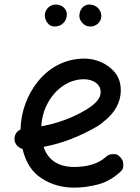

<svg xmlns="http://www.w3.org/2000/svg" viewBox="-20 -795 622 853"><path d="M512.7 -29.8C522 -38.1 526.9 -45.9 527.3 -52.7C527.8 -59.6 527.8 -63.5 527.8 -64C527.8 -76.2 523.9 -86.4 515.6 -95.2C507.3 -104.5 500 -109.4 493.2 -109.9C486.3 -110.4 482.4 -110.4 481.9 -110.4C469.7 -110.4 459.5 -106.4 450.7 -98.1C417 -67.4 367.2 -53.2 310.1 -53.2C241.7 -53.2 193.8 -81.5 173.8 -142.6C257.3 -158.2 336.4 -189.5 410.6 -232.9C422.9 -240.2 437 -251 453.6 -265.6C486.8 -294.4 516.6 -337.9 516.6 -393.1C516.6 -424.8 508.3 -450.7 491.7 -471.7C458.5 -513.2 404.8 -534.7 355.5 -534.7C270 -534.7 200.2 -495.6 150.4 -435.5C100.6 -375 72.8 -297.4 71.3 -219.7C54.2 -212.4 44.4 -195.8 44.4 -178.7V-175.3C45.9 -154.3 61 -138.7 80.1 -133.3C94.2 -73.7 122.1 -30.3 164.6 -2.9C207 24.9 255.4 38.6 310.1 38.6C344.7 38.6 379.9 33.7 415.5 24.4C450.7 15.1 482.9 -2.9 512.7 -29.8ZM353 -442.9C394.5 -442.9 427.2 -420.9 427.2 -386.2C427.2 -355.5 401.4 -331.1 360.4 -306.2C301.8 -271.5 236.3 -247.1 163.6 -233.9C165.5 -271.5 175.3 -306.6 192.9 -338.4C228 -401.9 286.6 -442.9 353 -442.9ZM430.2 -724.6C430.2 -752 406.7 -774.9 377 -774.9C351.6 -774.9 332.5 -752.9 332.5 -724.1C332.5 -712.9 337.4 -702.1 346.7 -692.4C356 -682.1 367.2 -677.2 381.3 -677.2C406.2 -677.2 430.2 -695.8 430.2 -724.6ZM276.9 -731.4C276.9 -758.3 252 -774.9 228 -774.9C200.7 -774.9 179.2 -752.9 179.2 -726.1C179.2 -714.4 183.1 -703.1 191.4 -692.9C199.2 -682.6 209.5 -677.2 222.7 -677.2C253.9 -677.2 276.9 -700.2 276.9 -731.4Z"/></svg>

Font: Mikhak Medium
Style: Regular
Weight: 500
Designer: Amin Abedi
Version: Version 3.2